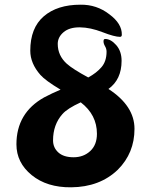

<svg xmlns="http://www.w3.org/2000/svg" viewBox="-20 -773 643 818"><path d="M442 -394Q553 -322 553 -224Q553 -121 482 -50Q405 24 283 25Q180 26 115 -27Q50 -80 50 -158Q50 -292 168 -358Q202 -376 238 -391Q173 -430 152 -454Q109 -503 109 -557Q109 -654 166.5 -703.5Q224 -753 323 -753Q392 -754 446 -712Q500 -672 499 -625Q499 -616 491 -616Q468 -616 416.5 -636Q365 -656 320.5 -656.5Q276 -657 251 -636Q226 -615 226 -586Q226 -536 265 -501Q291 -478 356 -443Q391 -462 412.5 -487Q434 -512 434 -553Q434 -565 427.5 -576Q421 -587 421 -597Q421 -607 428 -607Q452 -607 475 -581Q498 -555 498 -514Q498 -434 442 -394ZM393 -203Q393 -284 324 -337Q267 -311 246 -287Q206 -242 206 -175Q206 -144 228.5 -123.5Q251 -103 293.5 -103Q336 -103 364.5 -129.5Q393 -156 393 -203Z"/></svg>

Font: Leckerli One
Style: Regular
Weight: 400
Version: Version 1.001